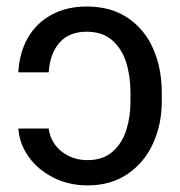

<svg xmlns="http://www.w3.org/2000/svg" viewBox="-20 -557 551 587"><path d="M247.1 -67.4Q294.9 -67.4 324.2 -93.3Q353.5 -119.1 366.2 -159.7Q378.9 -200.2 378.9 -247.1V-273.4Q378.9 -324.2 365.7 -366.2Q352.5 -408.2 322.8 -434.1Q293 -460 245.1 -460Q191.4 -460 162.1 -426.8Q132.8 -393.6 128.9 -335.9H36.1Q39.1 -395.5 64.9 -440.9Q90.8 -486.3 137.2 -511.7Q183.6 -537.1 245.1 -537.1Q319.3 -537.1 371.1 -502Q422.9 -466.8 448.7 -407.2Q474.6 -347.7 474.6 -273.4V-247.1Q474.6 -177.7 448.2 -119.1Q421.9 -60.5 370.6 -25.4Q319.3 9.8 248 9.8Q189.5 9.8 142.1 -14.6Q94.7 -39.1 66.9 -78.6Q39.1 -118.2 36.1 -164.1H128.9Q131.8 -137.7 147.5 -115.7Q163.1 -93.8 189 -80.6Q214.8 -67.4 247.1 -67.4Z"/></svg>

Font: Pretendard GOV Variable
Style: Regular
Weight: 400
Designer: Base glyphs from Inter by Rasmus Andersson; Hangul glyphs from Noto Sans CJK(Source Han Sans) by Jang Soo-young and Kang
Foundry: Kil Hyung-jin
Version: Version 1.307;Glyphs 3.2 (3192)